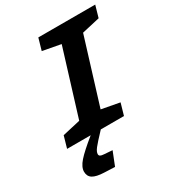

<svg xmlns="http://www.w3.org/2000/svg" viewBox="-208 -777 1034 1134"><g transform="rotate(-30 309.0 -210.5)"><path d="M48 0 71 -80 193 -108 330 -552 207 -575 230 -655H618L595 -575L473 -547L336 -103L459 -80L436 0H278Q224 57 206.5 79.5Q189 102 189 118Q189 127 196.5 131.5Q204 136 223 137L277 141L240 234L168 231Q115 229 91 214Q67 199 67 167Q67 136 99 99.5Q131 63 209 0Z"/></g></svg>

Font: Intel One Mono
Style: Bold Italic
Weight: 700
Italic angle: -16°
Monospace: yes
Designer: Fred Shallcrass
Foundry: Frere-Jones Type LLC
Version: Version 1.400;hotconv 1.1.0;makeotfexe 2.6.0;FJTRelease1.4